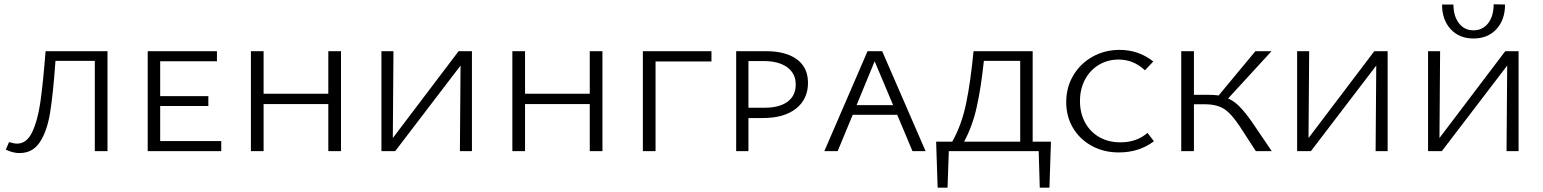

<svg xmlns="http://www.w3.org/2000/svg" viewBox="-20 -703 7177 893"><path d="M480 0H421V-420H238Q227 -265 213 -179Q199 -93 165.5 -42Q132 9 70 9Q41 9 7 -7L22 -42Q46 -35 59 -35Q104 -35 129.5 -88Q155 -141 167.5 -226.5Q180 -312 192 -465H480Z M1009 -47V0H667V-465H989V-418H725V-256H949V-210H725V-47Z M1566 -465V0H1507V-219H1206V0H1147V-465H1206V-267H1507V-465Z M2175 0H2119L2122 -398L1818 0H1754V-465H1810L1807 -61L2113 -465H2175Z M2782 -465V0H2723V-219H2422V0H2363V-465H2422V-267H2723V-465Z M3289 -417H3029V0H2970V-465H3289Z M3738 -318Q3738 -242 3682.5 -198Q3627 -154 3528 -154H3461V0H3404V-465H3542Q3635 -465 3686.5 -427Q3738 -389 3738 -318ZM3681 -310Q3681 -361 3641.5 -390Q3602 -419 3532 -419H3461V-202H3537Q3605 -202 3643 -230Q3681 -258 3681 -310Z M4153 -169H3946L3876 0H3814L4015 -465H4083L4285 0H4224ZM4134 -214 4048 -418 3964 -214Z M4861 170H4816L4811 0H4393L4387 170H4341L4334 -44H4409Q4453 -123 4473.5 -222Q4494 -321 4508 -465H4783V-44H4868ZM4725 -44V-420H4556Q4543 -296 4523 -206Q4503 -116 4464 -44Z M4939 -228Q4939 -296 4971.5 -351.5Q5004 -407 5061 -439Q5118 -471 5187 -471Q5276 -471 5344 -417L5305 -376Q5253 -426 5182 -426Q5132 -426 5091 -401.5Q5050 -377 5026.5 -333Q5003 -289 5003 -233Q5003 -177 5026.5 -133.5Q5050 -90 5092.5 -65.5Q5135 -41 5191 -41Q5267 -41 5317 -85L5347 -46Q5278 6 5184 6Q5113 6 5057 -25Q5001 -56 4970 -109Q4939 -162 4939 -228Z M5895 0H5821L5747 -114Q5707 -175 5673 -196.5Q5639 -218 5584 -218H5533V0H5474V-465H5533V-262H5602Q5627 -262 5648 -259L5819 -465H5894L5692 -245Q5720 -233 5745.5 -207Q5771 -181 5802 -137Z M6434 0H6378L6381 -398L6077 0H6013V-465H6069L6066 -61L6372 -465H6434Z M6687 -682H6740Q6740 -628 6765.5 -595Q6791 -562 6833 -562Q6876 -562 6901.5 -595Q6927 -628 6927 -683L6980 -682Q6980 -611 6940 -567.5Q6900 -524 6833 -524Q6767 -524 6727 -567.5Q6687 -611 6687 -682ZM7043 0H6987L6990 -398L6686 0H6622V-465H6678L6675 -61L6981 -465H7043Z"/></svg>

Font: Ysabeau SC Semilight
Style: Regular
Weight: 300
Designer: Christian Thalmann (Catharsis Fonts)
Version: Version 0.003